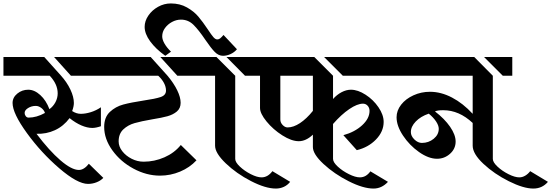

<svg xmlns="http://www.w3.org/2000/svg" viewBox="-34 -1020 3202 1115"><path d="M320 -581Q355 -542 375 -499.5Q395 -457 395 -422Q395 -402 385 -375Q410 -359 435 -359Q462 -359 493 -368.5Q524 -378 552 -397V-287Q523 -277 502 -277Q473 -277 439 -291.5Q405 -306 370 -334Q335 -287 285 -264Q235 -241 178 -243Q252 -145 317 -89Q382 -33 424 -33Q454 -33 482 -69L566 13Q551 29 527 38.5Q503 48 477 48Q416 48 310.5 -42.5Q205 -133 122 -247.5Q39 -362 39 -422Q39 -454 66.5 -476.5Q94 -499 130 -499Q166 -499 200 -468Q234 -437 253 -386Q275 -402 288 -426.5Q301 -451 301 -478Q301 -531 255 -580H-14V-689H223ZM538 -580H378L280 -689H538ZM109 -364Q109 -354 115.5 -345.5Q122 -337 132 -337Q178 -337 227 -364Q222 -381 206 -393Q190 -405 174 -405Q149 -405 129 -392.5Q109 -380 109 -364Z M510 -689H841L939 -580Q975 -537 995 -496Q1015 -455 1015 -423Q1015 -391 993 -372.5Q971 -354 938.5 -345Q906 -336 850 -327Q786 -316 747.5 -305Q709 -294 682 -268.5Q655 -243 655 -199Q655 -169 676 -142Q697 -115 730.5 -98Q764 -81 800 -81Q863 -81 921 -106.5Q979 -132 1016 -178L1107 -89Q1068 -47 1012 -23.5Q956 0 895 0Q817 0 741.5 -40.5Q666 -81 618.5 -147Q571 -213 571 -283Q571 -339 604 -370Q637 -401 682 -413Q727 -425 799 -436Q868 -446 899 -456.5Q930 -467 930 -494Q930 -516 918 -538.5Q906 -561 885 -580H510ZM897 -689H1133V-580H996Z M958 -1000Q1011 -1000 1051.5 -977Q1092 -954 1117.5 -924Q1143 -894 1173 -849Q1194 -817 1205.5 -804Q1217 -791 1228 -791Q1237 -791 1245 -797.5Q1253 -804 1264 -817L1342 -734Q1327 -716 1305 -706Q1283 -696 1261 -696Q1235 -696 1213 -718.5Q1191 -741 1159 -788Q1120 -846 1089.5 -876Q1059 -906 1017 -906Q990 -906 965 -892.5Q940 -879 924 -857Q908 -835 908 -809Q908 -790 921.5 -766.5Q935 -743 959 -720L926 -696Q870 -736 838 -780Q806 -824 806 -864Q806 -898 827.5 -929.5Q849 -961 884 -980.5Q919 -1000 958 -1000ZM1105 -689H1223L1332 -580V-97Q1332 -78 1359 -52.5Q1386 -27 1422.5 -8.5Q1459 10 1485 10Q1521 10 1548 -26L1651 36Q1636 55 1614.5 65Q1593 75 1568 75Q1508 75 1423.5 31.5Q1339 -12 1277 -71.5Q1215 -131 1215 -174V-580H1105ZM1281 -689H1445V-580H1389Z M1900 -580V-445Q1922 -470 1949.5 -484.5Q1977 -499 2004 -499Q2044 -499 2089 -470Q2134 -441 2164 -397Q2194 -353 2194 -312Q2194 -256 2149.5 -210Q2105 -164 2038 -148L1960 -235Q2026 -253 2069 -292.5Q2112 -332 2112 -376Q2112 -394 2101 -406Q2090 -418 2074 -418Q2041 -418 1994.5 -386.5Q1948 -355 1900 -300V-97Q1900 -78 1927.5 -52.5Q1955 -27 1992.5 -8.5Q2030 10 2056 10Q2092 10 2117 -25L2219 36Q2183 75 2135 75Q2075 75 1991 32.5Q1907 -10 1845 -67.5Q1783 -125 1783 -166V-238Q1743 -200 1701 -200Q1659 -200 1605.5 -234Q1552 -268 1514 -314.5Q1476 -361 1476 -393V-580H1417V-689H1791ZM2241 -580H1957L1848 -689H2241ZM1594 -580V-326Q1594 -308 1607.5 -294Q1621 -280 1636 -280Q1670 -280 1708 -305Q1746 -330 1783 -376V-580Z M2212 -689H2720L2828 -580V-97Q2828 -78 2855 -52.5Q2882 -27 2919 -8.5Q2956 10 2982 10Q2999 10 3015.5 0.5Q3032 -9 3045 -26L3148 36Q3115 75 3063 75Q3006 75 2921 32.5Q2836 -10 2773.5 -68.5Q2711 -127 2711 -174V-306Q2632 -380 2540 -380Q2506 -380 2492 -373Q2548 -330 2580 -283.5Q2612 -237 2612 -198Q2612 -156 2579.5 -127Q2547 -98 2504 -98Q2455 -98 2399.5 -137Q2344 -176 2306.5 -232.5Q2269 -289 2269 -339Q2269 -378 2295.5 -412Q2322 -446 2367 -466.5Q2412 -487 2463 -487Q2527 -487 2591 -453.5Q2655 -420 2711 -359V-580H2212ZM2777 -689H2941V-580H2886ZM2514 -272Q2514 -291 2498.5 -314.5Q2483 -338 2456 -360Q2409 -344 2380.5 -314.5Q2352 -285 2352 -253Q2352 -230 2372.5 -210Q2393 -190 2416 -190Q2455 -190 2484.5 -214Q2514 -238 2514 -272Z"/></svg>

Font: Amita
Style: Bold
Weight: 700
Designer: Eduardo Rodriguez Tunni, Modular Infotech, Brian J. Bonislawsky
Foundry: Eduardo Rodriguez Tunni, Modular Infotech, Brian J. Bonislawsky
Version: Version 1.003